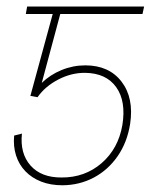

<svg xmlns="http://www.w3.org/2000/svg" viewBox="-20 -548 453 577"><path d="M92.8 -255.9 71.3 -259.8 144.5 -528.3H413.1L408.2 -505.9H161.1L105.5 -298.8Q130.4 -323.2 164.8 -337.4Q199.2 -351.6 236.3 -351.6Q307.6 -351.6 345.2 -302.7Q382.8 -253.9 371.1 -175.8Q362.3 -120.1 333.5 -78.6Q304.7 -37.1 262 -14.4Q219.2 8.3 168 8.8Q131.8 8.8 103.8 -2.2Q75.7 -13.2 56.4 -33.2Q37.1 -53.2 28.3 -80.6Q19.5 -107.9 22.5 -140.6L45.9 -146.5Q39.6 -86.9 71.8 -50.5Q104 -14.2 165 -14.6Q234.9 -14.2 285.2 -57.6Q335.4 -101.1 347.7 -171.9Q359.4 -243.7 329.3 -285.9Q299.3 -328.1 236.3 -329.1Q194.8 -329.6 155.3 -309.1Q115.7 -288.6 92.8 -255.9ZM182.6 -528.3 178.7 -505.9H57.6L61.5 -528.3Z"/></svg>

Font: Inter Thin
Style: Italic
Weight: 250
Italic angle: -9.3988°
Designer: Rasmus Andersson
Foundry: rsms
Version: Version 4.001;git-66647c0bb